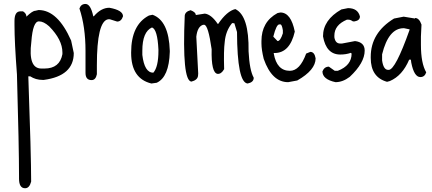

<svg xmlns="http://www.w3.org/2000/svg" viewBox="-20 -413 2229 990"><path d="M178.7 -361.3Q277.3 -361.3 346.7 -204.1L360.4 -139.6Q360.4 -21.5 206.1 -1H199.2Q164.1 -1 135.7 -19.5H126Q140.6 384.8 140.6 523.4Q131.8 557.6 109.4 557.6Q78.1 557.6 78.1 507.8V495.1Q78.1 344.7 67.4 -29.3Q54.7 -195.3 54.7 -284.2V-304.7Q54.7 -354.5 85 -354.5H98.6Q116.2 -343.8 116.2 -327.1Q147.5 -357.4 162.1 -357.4ZM141.6 -197.3Q124 -59.6 193.4 -59.6H209Q288.1 -59.6 301.8 -133.8V-142.6Q301.8 -208 233.4 -277.3Q205.1 -302.7 181.6 -302.7Q149.4 -304.7 141.6 -197.3Z M420.9 -392.6Q447.3 -392.6 460.9 -329.1H463.9Q501 -373 543.9 -373Q614.3 -360.4 614.3 -329.1Q605.5 -301.8 584 -301.8L546.9 -313.5H537.1Q479.5 -302.7 479.5 -76.2V-30.3Q473.6 0 452.1 0Q420.9 0 420.9 -37.1V-150.4Q420.9 -275.4 389.6 -369.1Q397.5 -392.6 420.9 -392.6Z M766.6 -336.9Q850.6 -306.6 855.5 -151.4V-145.5Q851.6 -15.6 788.1 13.7L760.7 17.6Q656.2 -7.8 656.2 -139.6V-142.6Q656.2 -285.2 748 -333ZM713.9 -151.4V-129.9Q724.6 -38.1 770.5 -38.1Q796.9 -67.4 796.9 -151.4V-157.2Q792 -261.7 763.7 -271.5Q713.9 -249 713.9 -151.4Z M1193.4 -366.2Q1264.6 -332 1261.7 -148.4Q1266.6 -50.8 1288.1 -12.7V-8.8Q1286.1 11.7 1256.8 17.6Q1203.1 12.7 1202.1 -248L1188.5 -293L1176.8 -293.9Q1143.6 -253.9 1138.7 -196.3Q1132.8 -153.3 1135.7 -56.6Q1121.1 -30.3 1101.6 -32.2Q1068.4 -37.1 1071.3 -159.2Q1053.7 -283.2 1033.2 -285.2H1027.3Q998 -276.4 992.2 -223.6L1002 -34.2L1001 -21.5Q998 0 966.8 7.8Q918 2.9 932.6 -333Q935.5 -353.5 962.9 -360.4Q990.2 -349.6 989.3 -335.9H992.2L1036.1 -342.8Q1069.3 -338.9 1102.5 -290L1104.5 -289.1Q1150.4 -356.4 1193.4 -366.2Z M1425.8 -348.6Q1480.5 -348.6 1500 -250Q1474.6 -139.6 1395.5 -139.6H1391.6V-136.7Q1407.2 -47.9 1474.6 -47.9Q1526.4 -47.9 1558.6 -136.7L1580.1 -145.5Q1601.6 -145.5 1607.4 -112.3Q1607.4 -51.8 1512.7 2L1465.8 10.7Q1381.8 10.7 1339.8 -109.4Q1328.1 -157.2 1328.1 -188.5V-201.2Q1328.1 -300.8 1411.1 -345.7ZM1389.6 -225.6V-223.6L1411.1 -201.2Q1425.8 -201.2 1438.5 -241.2V-256.8Q1433.6 -287.1 1425.8 -287.1H1419.9Q1405.3 -287.1 1389.6 -225.6Z M1774.4 -371.1Q1825.2 -371.1 1835.9 -328.1Q1835.9 -307.6 1808.6 -302.7H1799.8Q1787.1 -311.5 1777.3 -311.5H1768.6Q1704.1 -284.2 1704.1 -229.5V-220.7Q1709 -188.5 1734.4 -188.5H1743.2L1810.5 -201.2Q1860.4 -195.3 1860.4 -152.3Q1860.4 -88.9 1783.2 -16.6Q1747.1 10.7 1710 10.7Q1642.6 -3.9 1642.6 -44.9Q1652.3 -69.3 1675.8 -69.3L1706.1 -47.9H1721.7Q1793 -75.2 1793 -136.7L1789.1 -140.6Q1764.6 -131.8 1734.4 -131.8Q1662.1 -131.8 1645.5 -225.6Q1645.5 -310.5 1740.2 -364.3Z M2061.5 -327.1 2120.1 -317.4V-320.3Q2141.6 -320.3 2153.3 -286.1L2150.4 -224.6V-181.6Q2150.4 -86.9 2177.7 -40Q2169.9 -15.6 2147.5 -15.6Q2115.2 -15.6 2100.6 -89.8L2098.6 -105.5H2089.8Q2054.7 -22.5 1990.2 4.9L1975.6 8.8Q1891.6 -14.6 1891.6 -114.3V-120.1Q1891.6 -244.1 2011.7 -317.4ZM1950.2 -101.6Q1957 -52.7 1981.4 -52.7H1984.4Q2018.6 -52.7 2091.8 -258.8V-261.7L2063.5 -267.6H2061.5Q1983.4 -267.6 1950.2 -132.8Z"/></svg>

Font: Sue Ellen Francisco 
Style: Regular
Weight: 400
Designer: Kimberly Geswein
Foundry: Kimberly Geswein
Version: Version 1.002 2007